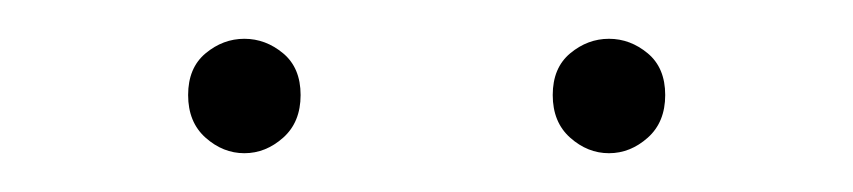

<svg xmlns="http://www.w3.org/2000/svg" viewBox="-20 -723 440 99"><path d="M106 -644Q95 -644 86 -652Q77 -660 77 -674Q77 -688 86 -695.5Q95 -703 106 -703Q117 -703 126 -695.5Q135 -688 135 -674Q135 -660 126 -652Q117 -644 106 -644ZM294 -644Q283 -644 274 -652Q265 -660 265 -674Q265 -688 274 -695.5Q283 -703 294 -703Q305 -703 314 -695.5Q323 -688 323 -674Q323 -660 314 -652Q305 -644 294 -644Z"/></svg>

Font: Source Serif Pro ExtraLight
Style: Regular
Weight: 200
Designer: Frank Grießhammer
Foundry: Adobe Systems Incorporated
Version: Version 3.001;hotconv 1.0.111;makeotfexe 2.5.65597